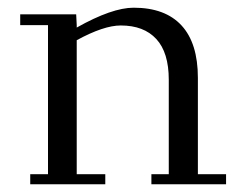

<svg xmlns="http://www.w3.org/2000/svg" viewBox="-20 -476 624 496"><path d="M32.2 -411.1V-439H176.8L178.2 -411.1V-404.8Q269.5 -456.1 325.2 -456.1Q406.7 -456.1 449 -410.2Q491.2 -364.3 491.2 -274.9V-25.9H564V0H371.1V-25.9H416V-270Q416 -340.3 383.8 -375.2Q351.6 -410.2 292 -410.2Q248 -410.2 178.2 -372.1V-25.9H252V0H58.1V-25.9H104V-411.1Z"/></svg>

Font: Dehuti
Style: Book
Weight: 400
Version: Version 1.2